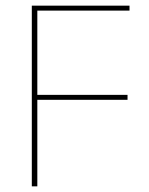

<svg xmlns="http://www.w3.org/2000/svg" viewBox="-20 -659 527 679"><path d="M92.5 0V-639H112V0ZM102.5 -306V-323.5H431V-306ZM98 -621.5V-639H438V-621.5Z"/></svg>

Font: Anek Gurmukhi Medium Thin
Style: Regular
Weight: 250
Version: Version 1.003